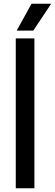

<svg xmlns="http://www.w3.org/2000/svg" viewBox="-20 -1015 296 1035"><path d="M65 0V-808H165.5V0ZM70 -850 150 -995H256L159.5 -850Z"/></svg>

Font: Encode Sans SmCnd Md
Style: Regular
Weight: 500
Width: 4
Designer: Multiple Designers
Foundry: Impallari Type
Version: Version 3.002; ttfautohint (v1.8.3) -l 8 -r 50 -G 200 -x 14 